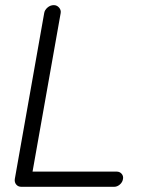

<svg xmlns="http://www.w3.org/2000/svg" viewBox="-20 -720 571 740"><path d="M429.7 -58.6Q441.4 -58.6 448.7 -50.3Q456.1 -42 454.1 -30.3Q452.1 -17.6 441.9 -8.8Q431.6 0 419.9 0H62.5Q49.8 0 42.5 -8.8Q35.2 -17.6 37.1 -30.3L150.4 -669.9Q152.3 -681.6 163.1 -690.9Q173.8 -700.2 187.5 -700.2Q199.2 -700.2 207.5 -690.9Q215.8 -681.6 213.9 -669.9L102.5 -42L85.9 -58.6Z"/></svg>

Font: Quicksand
Style: Italic
Weight: 400
Designer: Andrew Paglinawan
Foundry: Andrew Paglinawan
Version: Version 3.006